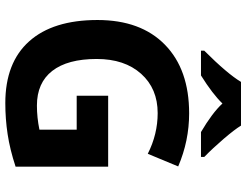

<svg xmlns="http://www.w3.org/2000/svg" viewBox="-121 -784 914 712"><g transform="rotate(90 336.0 -428.0)"><path d="M335 -372.1H598.1V-28.8Q534.2 -7.8 477.8 0.7Q421.4 9.3 362.3 9.3Q212.4 9.3 133.3 -79.1Q54.2 -167.5 54.2 -332.5Q54.2 -493.2 146 -582.8Q237.8 -672.4 400.4 -672.4Q502.4 -672.4 597.2 -631.8L550.3 -519Q478 -555.7 399.4 -555.7Q308.6 -555.7 253.7 -494.4Q198.7 -433.1 198.7 -329.6Q198.7 -221.7 242.9 -164.8Q287.1 -107.9 371.6 -107.9Q415.5 -107.9 460.9 -117.2V-255.4H335ZM469.7 -716.3Q398.4 -758.3 363.8 -795.9Q328.6 -759.3 259.8 -716.3H168V-728.5Q253.4 -814 283.7 -864.7H445.8Q460 -841.3 494.6 -800.8Q529.3 -760.3 562 -728.5V-716.3Z"/></g></svg>

Font: Bpm'online Open Sans
Style: Bold
Weight: 700
Foundry: Ascender Corporation
Version: Version 1.10